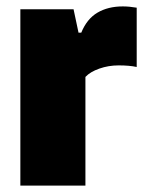

<svg xmlns="http://www.w3.org/2000/svg" viewBox="-20 -579 452 599"><path d="M43.5 -550H209.5L225 -477H233.5Q251 -520 284 -539.5Q317 -559 363 -559Q383.5 -559 406.5 -555V-370Q384 -375 350 -375Q318.5 -375 290 -365Q261.5 -355 246.5 -339V0H43.5Z"/></svg>

Font: Encode Sans Semi Condensed Black
Style: Regular
Weight: 900
Width: 4
Designer: Multiple Designers
Foundry: Impallari Type
Version: Version 2.000